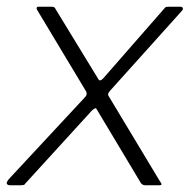

<svg xmlns="http://www.w3.org/2000/svg" viewBox="-26 -550 568 570"><path d="M448 -13Q454 -5 453.5 -2.5Q453 0 447 0H405Q400 0 396.5 -2.5Q393 -5 392 -7L262 -224Q259 -230 256 -228.5Q253 -227 247 -222L49 -5Q48 -2 44.5 -1Q41 0 35 0H4Q-3 0 -5.5 -4Q-8 -8 0 -18L225 -260Q230 -265 231 -269Q232 -273 230 -278L84 -521Q82 -524 83 -527Q84 -530 88 -530H127Q133 -530 135.5 -528Q138 -526 139 -523L266 -315Q268 -311 272 -311.5Q276 -312 281 -318L462 -525Q465 -529 467.5 -529.5Q470 -530 476 -530H509Q515 -530 516.5 -526.5Q518 -523 515 -519L302 -282Q297 -277 295.5 -272.5Q294 -268 297 -264L448 -13Z"/></svg>

Font: Libre Franklin Thin ExtraLight
Style: Italic
Weight: 250
Italic angle: -8°
Version: Version 3.000